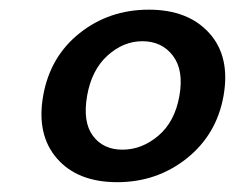

<svg xmlns="http://www.w3.org/2000/svg" viewBox="-20 -722 483 395"><path d="M68.8 -524.9Q83 -605.5 143.8 -653.8Q204.6 -702.1 286.1 -702.1Q367.2 -702.1 410.6 -653.8Q454.1 -605.5 439.9 -524.9Q425.8 -445.3 364.3 -396.2Q302.7 -347.2 221.2 -347.2Q139.6 -347.2 97.2 -396Q54.7 -444.8 68.8 -524.9ZM349.1 -524.9Q358.4 -577.6 335.7 -607.4Q313 -637.2 272.9 -637.2Q233.9 -637.2 201.2 -607.7Q168.5 -578.1 159.2 -524.9Q149.9 -471.2 171.1 -442.6Q192.4 -414.1 231.9 -414.1Q272 -414.1 305.9 -442.9Q339.8 -471.7 349.1 -524.9Z"/></svg>

Font: Poppins Medium
Style: Italic
Weight: 500
Italic angle: -10°
Designer: Ninad Kale (Devanagari), Jonny Pinhorn (Latin)
Foundry: Indian Type Foundry
Version: Version 3.200;PS 1.000;hotconv 16.6.54;makeotf.lib2.5.65590